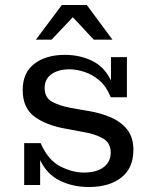

<svg xmlns="http://www.w3.org/2000/svg" viewBox="-20 -742 621 770"><path d="M124 -583 228 -722H328L431 -583H356L272 -673L187 -583ZM77 0V-168H143Q172 -101 220.5 -75.5Q269 -50 317 -50Q367 -50 395.5 -71.5Q424 -93 424 -130Q424 -169 392.5 -187Q361 -205 317 -212L248 -225Q169 -238 120 -273Q71 -308 71 -381Q71 -451 118 -486.5Q165 -522 240 -522Q300 -522 349.5 -498Q399 -474 425 -419V-513H489V-352H424Q407 -395 379 -419Q351 -443 319 -453.5Q287 -464 259 -464Q214 -464 186.5 -444.5Q159 -425 159 -389Q159 -351 188 -334.5Q217 -318 265 -309L334 -297Q383 -289 424 -271.5Q465 -254 490 -222.5Q515 -191 515 -141Q515 -68 466.5 -30Q418 8 337 8Q272 8 220 -17.5Q168 -43 141 -100V0Z"/></svg>

Font: Montagu Slab 16pt
Style: Regular
Weight: 400
Designer: Florian Karsten
Foundry: Florian Karsten
Version: Version 1.000; ttfautohint (v1.8.3)